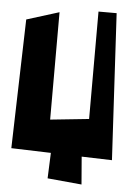

<svg xmlns="http://www.w3.org/2000/svg" viewBox="-56 -739 633 907"><g transform="rotate(5 260.0 -285.5)"><path d="M37.1 -628.9 20 -17.1 208 -11.2 203.1 109.9 365.2 125 354.5 -6.3 498.5 -2 460 -695.8H374V-186.5L190.9 -167.5V-676.8Z"/></g></svg>

Font: Some Time Later
Style: Regular
Weight: 400
Version: Version 003.300